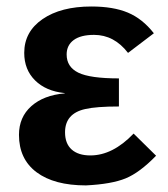

<svg xmlns="http://www.w3.org/2000/svg" viewBox="-20 -558 515 588"><path d="M256.8 -82Q325.2 -82 389.2 -148.9L458 -81.1Q407.7 -29.3 364.7 -11.7Q321.8 5.9 243.2 9.8Q146 9.8 92 -30.5Q38.1 -70.8 38.1 -145Q38.1 -199.2 75.9 -232.9Q113.8 -266.6 178.2 -272V-272.9Q120.6 -278.8 87.4 -311.8Q54.2 -344.7 54.2 -396Q54.2 -460.9 110.4 -499.5Q166.5 -538.1 259.8 -538.1Q327.1 -538.1 371.8 -519.3Q416.5 -500.5 451.2 -456.1L372.1 -396Q329.6 -451.2 268.1 -451.2Q227.1 -451.2 205.6 -435.3Q184.1 -419.4 184.1 -391.1Q184.1 -353 220 -335.4Q255.9 -317.9 344.2 -317.9V-231.9Q274.9 -231.9 241.2 -224.1Q179.2 -210.4 179.2 -152.8Q179.2 -118.2 199.5 -100.1Q219.7 -82 256.8 -82Z"/></svg>

Font: Libra Sans Modern
Style: Bold
Weight: 700
Foundry: Stefan Peev, Context Ltd
Version: Version 1.000